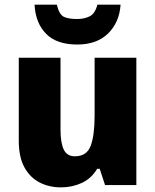

<svg xmlns="http://www.w3.org/2000/svg" viewBox="-20 -798 670 828"><path d="M568 -549V0H433L410 -70H399Q374 -28 332.5 -9Q291 10 243 10Q192 10 151 -11Q110 -32 85.5 -76Q61 -120 61 -191V-549H241V-238Q241 -182 255 -153Q269 -124 303 -124Q354 -124 371 -169Q388 -214 388 -299V-549ZM500 -778Q495 -702 446.5 -654Q398 -606 313 -606Q224 -606 178.5 -652.5Q133 -699 129 -778H225Q235 -736 254.5 -726Q274 -716 313 -716Q343 -716 366.5 -727.5Q390 -739 400 -778Z"/></svg>

Font: Noto Sans Disp ExtBd
Style: Regular
Weight: 800
Designer: Monotype Design Team
Foundry: Monotype Imaging Inc.
Version: Version 2.000;GOOG;noto-source:20170915:90ef993387c0; ttfaut